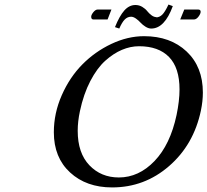

<svg xmlns="http://www.w3.org/2000/svg" viewBox="-20 -818 916 848"><path d="M793.9 -775.9H855Q866.2 -775.9 866.2 -766.1Q866.2 -757.3 856.7 -744.6Q847.2 -731.9 835.9 -731.9H775.9ZM455.1 -731.9H393.1Q382.8 -731.9 382.8 -744.1Q382.8 -752.4 392.3 -764.2Q401.9 -775.9 411.1 -775.9H472.2ZM671.9 -742.2 668.9 -741.2Q684.1 -741.2 696.3 -752.9Q708.5 -764.6 724.1 -797.9L743.2 -791Q707 -691.9 647.9 -691.9Q635.7 -691.9 622.8 -700Q609.9 -708 600.8 -718Q591.8 -728 580.3 -736.1Q568.8 -744.1 559.1 -744.1Q543 -744.1 530.8 -731.7Q518.6 -719.2 506.8 -691.9L487.8 -698.2Q507.8 -748 529.3 -772Q550.8 -795.9 578.1 -795.9Q594.7 -795.9 608.4 -787.6Q622.1 -779.3 630.1 -769Q638.2 -758.8 649.2 -750.5Q660.2 -742.2 671.9 -742.2ZM594.2 -613.8Q556.2 -613.8 518.6 -597.9Q481 -582 444.8 -549.6Q408.7 -517.1 378.9 -460Q349.1 -402.8 333 -327.1Q323.2 -281.2 323.2 -240.2Q323.2 -142.1 374.8 -88.1Q426.3 -34.2 504.9 -34.2Q592.8 -34.2 662.4 -106.7Q731.9 -179.2 759.8 -310.1Q772.9 -373 772.9 -422.9Q772.9 -518.6 726.6 -566.2Q680.2 -613.8 594.2 -613.8ZM867.2 -329.1Q835.4 -178.7 726.8 -84.5Q618.2 9.8 475.1 9.8Q361.3 9.8 289.6 -56.2Q217.8 -122.1 217.8 -233.9Q217.8 -317.9 252.7 -397.2Q287.6 -476.6 343.5 -533.2Q399.4 -589.8 471.7 -624Q543.9 -658.2 616.2 -658.2Q732.4 -658.2 804.2 -590.6Q876 -522.9 876 -409.2Q876 -371.1 867.2 -329.1Z"/></svg>

Font: Linear Smooth
Style: Italic
Weight: 400
Designer: Philipp H. Poll, Flanker
Foundry: Philipp H. Poll, reworked by Flanker
Version: Version 1.061 | FøM Fix